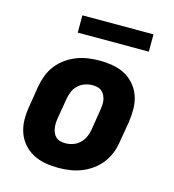

<svg xmlns="http://www.w3.org/2000/svg" viewBox="-107 -802 815 900"><g transform="rotate(15 300.0 -352.0)"><path d="M258 8Q225 8 193.5 2.5Q162 -3 134.5 -17.5Q107 -32 87 -55.5Q67 -79 57 -108Q47 -137 46.5 -169.5Q46 -202 52 -235L68 -335Q73 -363 83 -390Q93 -417 111 -440.5Q129 -464 153.5 -481.5Q178 -499 205 -509.5Q232 -520 260 -524Q288 -528 316 -528Q348 -528 380 -522.5Q412 -517 439 -502.5Q466 -488 486 -464.5Q506 -441 516 -412Q526 -383 526.5 -350.5Q527 -318 522 -285L505 -185Q501 -157 490.5 -130Q480 -103 462 -79.5Q444 -56 419.5 -38.5Q395 -21 368 -10.5Q341 0 313 4Q285 8 258 8ZM260 -112Q278 -112 296 -118Q314 -124 328.5 -137.5Q343 -151 351 -168.5Q359 -186 362 -204L378 -304Q380 -317 381 -329.5Q382 -342 380 -353.5Q378 -365 372.5 -376Q367 -387 358.5 -394.5Q350 -402 338 -405Q326 -408 314 -408Q296 -408 277.5 -402Q259 -396 244.5 -382.5Q230 -369 222.5 -351.5Q215 -334 212 -316L195 -216Q193 -203 192.5 -190.5Q192 -178 194 -166.5Q196 -155 201 -144Q206 -133 214.5 -125.5Q223 -118 235 -115Q247 -112 260 -112ZM182 -628V-712H527V-628Z"/></g></svg>

Font: Iosevka SS04 Heavy Extended
Style: Italic
Weight: 900
Width: 7
Italic angle: -9°
Monospace: yes
Designer: Belleve Invis
Foundry: Belleve Invis
Version: Version 19.0.0; ttfautohint (v1.8.4)